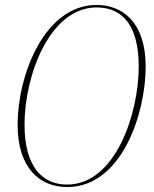

<svg xmlns="http://www.w3.org/2000/svg" viewBox="-20 -744 623 775"><path d="M251 11C472 11 568 -287 568 -475C568 -655 474 -724 370 -724C157 -724 51 -436 51 -241C51 -66 140 11 251 11ZM251 1C153 1 79 -68 79 -241C79 -438 180 -714 370 -714C470 -714 540 -647 540 -475C540 -286 446 1 251 1Z"/></svg>

Font: Noto Serif Display Condensed Thin
Style: Italic
Weight: 100
Width: 3
Italic angle: -12°
Designer: Monotype Design Team
Foundry: Monotype Imaging Inc.
Version: Version 2.009